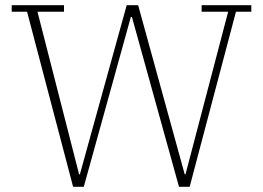

<svg xmlns="http://www.w3.org/2000/svg" viewBox="-20 -718 1011 738"><path d="M84 -673H25V-698H226V-673H124L284 -48H287L467 -698H511L690 -48H693L857 -673H755V-698H946V-673H887L709 0H668L487 -653H483L302 0H261Z"/></svg>

Font: IBM Plex Serif ExtraLight
Style: Regular
Weight: 200
Designer: Mike Abbink, Paul van der Laan, Pieter van Rosmalen
Foundry: Bold Monday
Version: Version 2.5